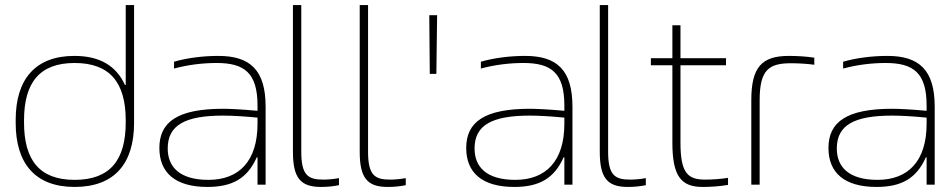

<svg xmlns="http://www.w3.org/2000/svg" viewBox="-20 -730 3764 759"><path d="M42 -256V-244C42 -84 119 9 275 9C433 9 510 -84 510 -244V-710H477V-394H474C439 -471 373 -509 274 -509C119 -509 42 -416 42 -256ZM75 -246V-254C75 -403 136 -481 275 -481C415 -481 477 -403 477 -254V-246C477 -97 415 -19 275 -19C136 -19 75 -97 75 -246Z M843 -509C783 -509 719 -501 668 -486V-459C723 -474 782 -481 836 -481C945 -481 998 -443 998 -313V-292C933 -298 885 -300 862 -300C682 -300 610 -248 610 -145C610 -48 672 9 800 9C899 9 958 -25 995 -108H998V0H1030V-308C1030 -453 969 -509 843 -509ZM643 -143C643 -235 711 -273 862 -273C898 -273 948 -270 998 -265V-241C998 -93 925 -19 804 -19C689 -19 643 -71 643 -143Z M1258 -20C1198 -20 1171 -37 1171 -130V-710H1138V-130C1138 -28 1167 9 1248 9C1272 9 1297 7 1320 2V-26C1302 -22 1275 -20 1258 -20Z M1522 -20C1462 -20 1435 -37 1435 -130V-710H1402V-130C1402 -28 1431 9 1512 9C1536 9 1561 7 1584 2V-26C1566 -22 1539 -20 1522 -20Z M1677 -670 1679 -438H1705L1708 -670Z M2056 -509C1996 -509 1932 -501 1881 -486V-459C1936 -474 1995 -481 2049 -481C2158 -481 2211 -443 2211 -313V-292C2146 -298 2098 -300 2075 -300C1895 -300 1823 -248 1823 -145C1823 -48 1885 9 2013 9C2112 9 2171 -25 2208 -108H2211V0H2243V-308C2243 -453 2182 -509 2056 -509ZM1856 -143C1856 -235 1924 -273 2075 -273C2111 -273 2161 -270 2211 -265V-241C2211 -93 2138 -19 2017 -19C1902 -19 1856 -71 1856 -143Z M2471 -20C2411 -20 2384 -37 2384 -130V-710H2351V-130C2351 -28 2380 9 2461 9C2485 9 2510 7 2533 2V-26C2515 -22 2488 -20 2471 -20Z M2768 -20C2700 -20 2670 -44 2670 -166V-472H2850V-500H2670V-630H2638V-500H2553V-472H2638V-166C2638 -36 2671 9 2757 9C2789 9 2822 7 2858 1V-27C2829 -22 2793 -20 2768 -20Z M3108 -480C3133 -480 3172 -478 3199 -474V-502C3166 -507 3131 -509 3098 -509C2991 -509 2950 -464 2950 -334V0H2983V-334C2983 -456 3021 -480 3108 -480Z M3488 -509C3428 -509 3364 -501 3313 -486V-459C3368 -474 3427 -481 3481 -481C3590 -481 3643 -443 3643 -313V-292C3578 -298 3530 -300 3507 -300C3327 -300 3255 -248 3255 -145C3255 -48 3317 9 3445 9C3544 9 3603 -25 3640 -108H3643V0H3675V-308C3675 -453 3614 -509 3488 -509ZM3288 -143C3288 -235 3356 -273 3507 -273C3543 -273 3593 -270 3643 -265V-241C3643 -93 3570 -19 3449 -19C3334 -19 3288 -71 3288 -143Z"/></svg>

Font: LT Wave Text Thin
Style: Regular
Weight: 100
Designer: Daniel Lyons
Version: Version 2.5 (Glyphs App)